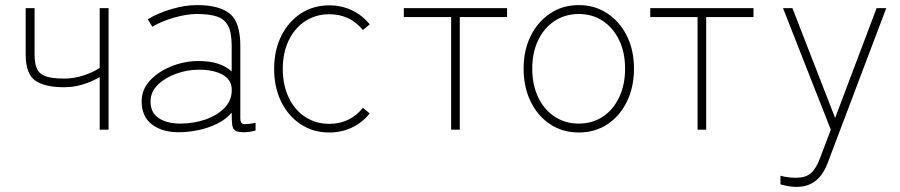

<svg xmlns="http://www.w3.org/2000/svg" viewBox="-20 -510 3538 755"><path d="M372 0V-207Q342 -189 306 -178Q270 -167 233 -167Q154 -167 117.5 -194Q81 -221 81 -295V-478H116V-295Q116 -260 125.5 -239.5Q135 -219 160 -210Q185 -201 233 -201Q270 -201 307.5 -213Q345 -225 372 -243V-478H407V0Z M683 10Q617 10 577 -21Q537 -52 537 -112Q537 -158 570 -193.5Q603 -229 654.5 -249.5Q706 -270 761 -270Q847 -270 891 -229V-330Q891 -382 877 -408.5Q863 -435 833 -445Q803 -455 754 -455Q714 -455 664 -440.5Q614 -426 579 -405L561 -434Q599 -458 653.5 -474Q708 -490 754 -490Q843 -490 884 -456Q925 -422 925 -330V-44Q925 -25 936.5 -22.5Q948 -20 985 -27V3Q977 6 963 8Q949 10 939 10Q915 10 905 3.5Q895 -3 893 -20Q891 -37 891 -67Q868 -40 833 -23Q798 -6 758.5 2Q719 10 683 10ZM688 -24Q742 -24 789 -40.5Q836 -57 865 -88Q894 -119 891 -164Q888 -199 853 -217.5Q818 -236 762 -236Q717 -236 673.5 -220.5Q630 -205 601 -177Q572 -149 572 -111Q572 -66 605 -45Q638 -24 688 -24Z M1275 11Q1212 11 1163 -21Q1114 -53 1086 -109.5Q1058 -166 1058 -239Q1058 -312 1086 -368.5Q1114 -425 1163 -457Q1212 -489 1275 -489Q1322 -489 1363 -470Q1404 -451 1434 -414L1407 -392Q1356 -454 1275 -454Q1222 -454 1180.5 -427Q1139 -400 1115.5 -351.5Q1092 -303 1092 -239Q1092 -175 1115.5 -126Q1139 -77 1180.5 -50Q1222 -23 1275 -23Q1356 -23 1407 -86L1434 -64Q1404 -27 1363 -8Q1322 11 1275 11Z M1754 0V-443H1568V-478H1974V-443H1788V0Z M2256 11Q2193 11 2144 -21Q2095 -53 2067 -110Q2039 -167 2039 -240Q2039 -313 2067 -369Q2095 -425 2144 -457.5Q2193 -490 2256 -490Q2319 -490 2368 -457.5Q2417 -425 2445 -369Q2473 -313 2473 -240Q2473 -167 2445 -110Q2417 -53 2368 -21Q2319 11 2256 11ZM2256 -24Q2309 -24 2350 -51Q2391 -78 2414.5 -127Q2438 -176 2438 -240Q2438 -304 2414.5 -352.5Q2391 -401 2350 -428Q2309 -455 2256 -455Q2203 -455 2161.5 -428Q2120 -401 2096.5 -352.5Q2073 -304 2073 -240Q2073 -176 2096.5 -127Q2120 -78 2161.5 -51Q2203 -24 2256 -24Z M2723 0V-443H2537V-478H2943V-443H2757V0Z M3112 225Q3096 225 3079.5 222Q3063 219 3049 215V181Q3062 185 3079 187Q3096 189 3112 189Q3147 189 3168 171.5Q3189 154 3205 111L3247 0L3059 -478H3096L3264 -46L3427 -478H3465L3238 122Q3219 176 3188 200.5Q3157 225 3112 225Z"/></svg>

Font: Zen Kaku Gothic Antique Light
Style: Regular
Weight: 300
Designer: Yoshimichi Ohira
Foundry: Positype
Version: Version 1.001